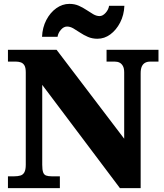

<svg xmlns="http://www.w3.org/2000/svg" viewBox="-20 -971 846 991"><path d="M21 0V-61H54Q72 -61 85.5 -65Q99 -69 106 -82Q113 -95 113 -121V-597Q113 -622 106 -633.5Q99 -645 87.5 -649Q76 -653 63 -653H21V-714H272L621 -255V-597Q621 -618 614.5 -630Q608 -642 597.5 -647.5Q587 -653 573 -653H530V-714H798V-653H755Q740 -653 729 -647Q718 -641 712 -628Q706 -615 706 -593V0H599L198 -533V-121Q198 -95 202.5 -82Q207 -69 218 -65Q229 -61 246 -61H289V0ZM483 -771Q456 -771 434 -780.5Q412 -790 393.5 -802.5Q375 -815 358.5 -824.5Q342 -834 326 -834Q309 -834 294.5 -817.5Q280 -801 277 -781H197Q199 -829 219 -867.5Q239 -906 270.5 -928.5Q302 -951 338 -951Q365 -951 386.5 -941.5Q408 -932 426.5 -919.5Q445 -907 461.5 -897.5Q478 -888 494 -888Q510 -888 525 -904.5Q540 -921 543 -941H622Q620 -893 600 -854.5Q580 -816 549.5 -793.5Q519 -771 483 -771Z"/></svg>

Font: Noto Serif Kannada Black
Style: Regular
Weight: 900
Version: Version 2.003